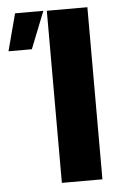

<svg xmlns="http://www.w3.org/2000/svg" viewBox="-139 -739 517 778"><g transform="rotate(-5 119.0 -350.5)"><path d="M81 -700H246V0H81ZM-48 -701H67L7 -550H-88Z"/></g></svg>

Font: Moderustic
Style: Bold
Weight: 700
Designer: Tural Alisoy
Foundry: TAFT Foundry
Version: Version 2.120